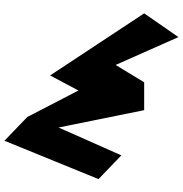

<svg xmlns="http://www.w3.org/2000/svg" viewBox="-0 -802 802 841"><g transform="rotate(90 400.5 -381.0)"><path d="M38 -612 310 -200 376 -324 492 -100 596 0 764 -412 660 -512 538 -237 462 -612H340L264 -487L142 -762Z"/></g></svg>

Font: Digital Distortion
Style: Regular
Weight: 400
Version: Version 1